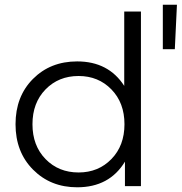

<svg xmlns="http://www.w3.org/2000/svg" viewBox="-20 -791 772 816"><path d="M308 5Q195 5 120.5 -70Q46 -145 46 -263Q46 -381 120 -455.5Q194 -530 308 -530Q441 -530 508 -426V-742H579V0H511V-104Q445 5 308 5ZM314 -58Q398 -58 453.5 -115Q509 -172 509 -263Q509 -354 453.5 -411Q398 -468 314 -468Q229 -468 173.5 -411Q118 -354 118 -263Q118 -172 173.5 -115Q229 -58 314 -58ZM672 -582V-771H732L723 -582Z"/></svg>

Font: Belfius21
Style: Regular
Weight: 400
Designer: Montserrat's base design by Julieta Ulanovsky, modified by Coast SPRL for Belfius Bank NV.
Foundry: Montserrat's base design by Julieta Ulanovsky, modified by Coast SPRL for Belfius Bank NV.
Version: Version 2.000;FEAKit 1.0